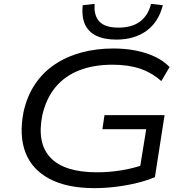

<svg xmlns="http://www.w3.org/2000/svg" viewBox="-20 -965 961 994"><path d="M469 9Q327 9 236.5 -39Q146 -87 112 -175Q78 -263 102 -386Q120 -467 161 -528.5Q202 -590 263 -631Q324 -672 401 -693Q478 -714 567 -714Q630 -714 684.5 -703Q739 -692 783 -671Q827 -650 858 -618L815 -545Q766 -589 705 -609.5Q644 -630 563 -630Q465 -630 390.5 -601Q316 -572 267.5 -514Q219 -456 199 -368Q170 -223 242 -148Q314 -73 482 -73Q545 -73 607 -83Q669 -93 726 -113L702 -81L737 -296H510L521 -369H832L782 -48Q743 -31 690 -18Q637 -5 580 2Q523 9 469 9ZM582 -760Q519 -760 477.5 -780.5Q436 -801 419 -841Q402 -881 408 -938L470 -945Q465 -885 494.5 -853.5Q524 -822 593 -822Q663 -822 705 -853.5Q747 -885 762 -945L823 -938Q801 -851 738.5 -805.5Q676 -760 582 -760Z"/></svg>

Font: Nunito Sans 10pt Expanded
Style: Italic
Weight: 400
Width: 7
Italic angle: -9°
Designer: Vernon Adams
Foundry: Vernon Adams
Version: Version 3.101;gftools[0.9.27]